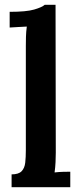

<svg xmlns="http://www.w3.org/2000/svg" viewBox="-20 -775 339 795"><path d="M28 -53Q57 -53 69.5 -66Q82 -79 84.5 -101.5Q87 -124 87 -153V-585Q87 -602 87.5 -622.5Q88 -643 91 -665Q74 -664 53.5 -663Q33 -662 20 -661V-726Q89 -726 121.5 -735.5Q154 -745 165 -755H210L211 -143Q211 -126 210 -104Q209 -82 206 -61Q223 -63 240.5 -63.5Q258 -64 271 -64V0H28Z"/></svg>

Font: Lora SemiBold
Style: Regular
Weight: 600
Designer: Olga Karpushina, Alexei Vanyashin (Cyrillic)
Foundry: Cyreal
Version: Version 3.011; ttfautohint (v1.8.4.7-5d5b)